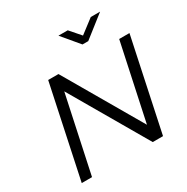

<svg xmlns="http://www.w3.org/2000/svg" viewBox="-194 -1046 1181 1213"><g transform="rotate(-30 396.0 -440.0)"><path d="M199 -670 57 0H132L251 -557L575 0H650L792 -670H717L598 -113L274 -670ZM395 -880 499 -756H541L699 -880H631L530 -803L463 -880Z"/></g></svg>

Font: LT Wave Light
Style: Italic
Weight: 300
Designer: Daniel Lyons
Version: Version 2.5 (Glyphs App)